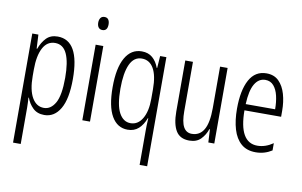

<svg xmlns="http://www.w3.org/2000/svg" viewBox="-93 -914 2095 1331"><g transform="rotate(10 955.0 -248.0)"><path d="M246 -542Q400 -542 400 -270Q400 -130 359 -60Q318 10 247 10Q197 10 166.5 -20Q136 -50 122 -90H119Q120 -75 121 -56.5Q122 -38 122 -19V236H68V-532H111L116 -434H120Q137 -481 166.5 -511.5Q196 -542 246 -542ZM236 -495Q180 -495 151 -440Q122 -385 122 -289V-242Q122 -144 152.5 -91Q183 -38 236 -38Q285 -38 315.5 -91.5Q346 -145 346 -269Q346 -379 319.5 -437Q293 -495 236 -495Z M542 -732Q561 -732 569.5 -719Q578 -706 578 -686Q578 -640 542 -640Q524 -640 514.5 -652.5Q505 -665 505 -686Q505 -706 514 -719Q523 -732 542 -732ZM568 -532V0H514V-532Z M959 -6Q959 -20 959.5 -43.5Q960 -67 962 -93H959Q941 -45 910.5 -17.5Q880 10 834 10Q761 10 721 -59Q681 -128 681 -263Q681 -398 722 -470Q763 -542 838 -542Q884 -542 913.5 -516.5Q943 -491 959 -447H962L968 -532H1012V236H959ZM846 -38Q898 -38 928.5 -89.5Q959 -141 959 -229V-297Q959 -393 930 -443Q901 -493 847 -493Q791 -493 763.5 -433Q736 -373 736 -262Q736 -146 765.5 -92Q795 -38 846 -38Z M1443 -532V0H1401L1396 -92H1392Q1378 -50 1348.5 -20Q1319 10 1268 10Q1202 10 1173.5 -37.5Q1145 -85 1145 -173V-532H1199V-185Q1199 -109 1218.5 -74Q1238 -39 1277 -39Q1333 -39 1361.5 -88Q1390 -137 1390 -240V-532Z M1716 -542Q1770 -542 1803 -509Q1836 -476 1851.5 -422Q1867 -368 1867 -305V-263H1609Q1610 -37 1739 -37Q1795 -37 1849 -74V-23Q1824 -7 1795.5 1.5Q1767 10 1735 10Q1672 10 1632.5 -24.5Q1593 -59 1574.5 -121Q1556 -183 1556 -265Q1556 -395 1596 -468.5Q1636 -542 1716 -542ZM1716 -496Q1669 -496 1641.5 -449.5Q1614 -403 1610 -307H1817Q1817 -358 1807 -401Q1797 -444 1774.5 -470Q1752 -496 1716 -496Z"/></g></svg>

Font: Noto Sans Telugu ExtraCondensed Light
Style: Regular
Weight: 300
Width: 2
Designer: Jelle Bosma - Monotype Design Team
Foundry: Monotype Imaging Inc.
Version: Version 2.005; ttfautohint (v1.8.4.7-5d5b)